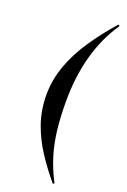

<svg xmlns="http://www.w3.org/2000/svg" viewBox="-187 -863 743 1124"><g transform="rotate(20 185.0 -300.5)"><path d="M88 -275Q88 -367 120 -456Q152 -545 210 -631.5Q268 -718 344 -804L353 -798Q280 -691 244.5 -560.5Q209 -430 209 -278Q209 -182 218 -102Q227 -22 249 50.5Q271 123 310 198L301 203Q244 135 195.5 61.5Q147 -12 117.5 -95Q88 -178 88 -275Z"/></g></svg>

Font: Literata 72pt SemiBold
Style: Italic
Weight: 600
Italic angle: -2°
Designer: Latin by Veronika Burian and Jose Scaglione. Greek by Irene Vlachou. Cyrillic by Vera Evstafieva
Foundry: TypeTogether
Version: Version 3.002